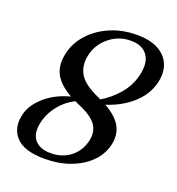

<svg xmlns="http://www.w3.org/2000/svg" viewBox="-131 -819 866 938"><g transform="rotate(20 302.0 -350.0)"><path d="M203.5 12Q95 12 52.5 -36.5Q10 -85 31 -161Q45 -210.5 95 -254Q145 -297.5 222 -318Q154 -356.5 132 -404Q110 -451.5 128.5 -518.5Q143 -571.5 184 -615.2Q225 -659 286.5 -685.2Q348 -711.5 423.5 -711.5Q494 -711.5 537.8 -686.2Q581.5 -661 596.5 -617.2Q611.5 -573.5 595.5 -518.5Q578 -456.5 523.5 -409.2Q469 -362 393.5 -338Q459 -300.5 480.5 -256.5Q502 -212.5 487 -157.5Q473 -107 433.5 -69Q394 -31 335.2 -9.5Q276.5 12 203.5 12ZM348 -360.5Q355 -357 361.5 -354Q410.5 -383.5 447 -425.2Q483.5 -467 498 -516.5Q520 -591 494 -632.8Q468 -674.5 404.5 -674.5Q344 -674.5 297 -638Q250 -601.5 234.5 -547.5Q217.5 -486.5 242.2 -441Q267 -395.5 348 -360.5ZM129.5 -163.5Q110 -96.5 135.8 -60.2Q161.5 -24 223 -24Q280 -24 321.5 -54.8Q363 -85.5 377.5 -136.5Q392.5 -188.5 369.2 -226Q346 -263.5 267 -296Q258 -300 249.5 -304Q202 -279.5 171.5 -241.2Q141 -203 129.5 -163.5Z"/></g></svg>

Font: Fraunces 72pt S050
Style: Italic
Weight: 400
Italic angle: -16°
Version: Version 1.000; ttfautohint (v1.8.3)